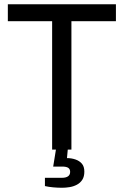

<svg xmlns="http://www.w3.org/2000/svg" viewBox="-20 -706 585 906"><path d="M226 0V-606H17V-686H527V-606H317V0ZM273 180Q252 180 230.5 178Q209 176 192 172V133H272Q291 133 301 126Q311 119 311 105Q311 92 302 86Q293 80 273 80H231L246 -13H301L296 40Q317 40 336 46.5Q355 53 366.5 66.5Q378 80 378 104Q378 127 368.5 142Q359 157 343 165.5Q327 174 308.5 177Q290 180 273 180Z"/></svg>

Font: Archivo SemiCondensed
Style: Regular
Weight: 400
Width: 4
Designer: Hector Gatti
Foundry: Omnibus-Type
Version: Version 2.001